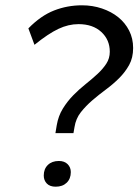

<svg xmlns="http://www.w3.org/2000/svg" viewBox="-20 -698 522 724"><path d="M190 6Q168 6 156.5 -6Q145 -18 145 -36Q145 -61 160.5 -76Q176 -91 202 -91Q223 -91 235 -79Q247 -67 247 -49Q247 -24 231.5 -9Q216 6 190 6ZM189 -196 194 -226Q200 -261 217 -288.5Q234 -316 256 -338.5Q278 -361 302.5 -380.5Q327 -400 347.5 -419Q368 -438 381 -458Q394 -478 394 -503Q394 -548 362 -577.5Q330 -607 276 -607Q238 -607 200 -589Q162 -571 110 -529L87 -591Q134 -639 184 -658.5Q234 -678 289 -678Q329 -678 364.5 -666Q400 -654 426 -633Q452 -612 467 -582.5Q482 -553 482 -517Q482 -480 467 -453Q452 -426 429.5 -403.5Q407 -381 380 -361Q353 -341 328.5 -320Q304 -299 285 -275Q266 -251 261 -219L257 -196Z"/></svg>

Font: Celebes
Style: Italic
Weight: 400
Italic angle: -10°
Designer: Anugrah Pasau
Foundry: Lafontype
Version: Version 1.000; ttfautohint (v1.8.4)